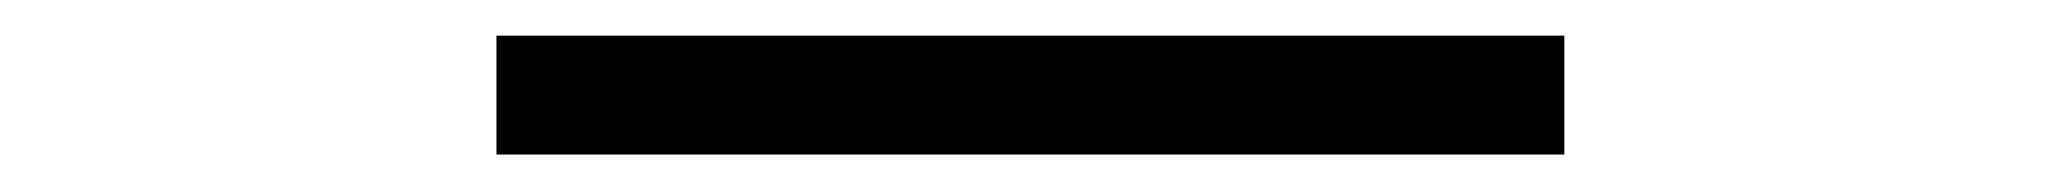

<svg xmlns="http://www.w3.org/2000/svg" viewBox="-20 -356 1126 105"><path d="M251.5 -271.5V-336.5H835.5V-271.5Z"/></svg>

Font: Trispace Expanded Light
Style: Regular
Weight: 300
Width: 7
Designer: Tyler Finck
Foundry: Etcetera Type Company
Version: Version 1.210; ttfautohint (v1.8.3)